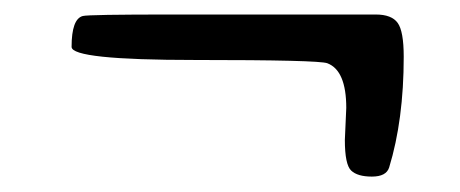

<svg xmlns="http://www.w3.org/2000/svg" viewBox="-20 -375 618 258"><path d="M210.9 -355.5H484.9Q506.3 -355.5 514.4 -344.2Q522.5 -333 522.5 -298.8Q522.5 -213.9 502.9 -149.9Q499 -137.7 479.7 -137.7Q460.4 -137.7 451.9 -145.8Q443.4 -153.8 443.4 -187L445.3 -230Q445.3 -280.3 419.9 -290Q408.7 -294.4 242.4 -294.4Q76.2 -294.4 76.2 -312Q76.2 -349.6 91.3 -353.5Q98.6 -355.5 210.9 -355.5Z"/></svg>

Font: Averia Libre
Style: Italic
Weight: 400
Italic angle: -7.90001°
Version: Version 1.002